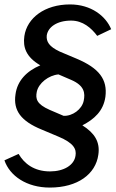

<svg xmlns="http://www.w3.org/2000/svg" viewBox="-22 -772 524 867"><path d="M350 -206C404 -234 445 -271 454 -335C464 -413 426 -464 324 -507L248 -539C199 -562 187 -584 189 -611C194 -650 236 -679 299 -679C352 -679 390 -646 417 -610L480 -640C456 -699 390 -752 294 -752C180 -752 100 -691 88 -609C81 -559 95 -515 160 -477C98 -451 56 -407 48 -346C37 -273 73 -225 166 -187L242 -155C311 -126 324 -99 319 -69C313 -26 266 2 204 2C131 2 87 -34 62 -77L-2 -48C22 22 98 75 203 75C329 75 410 14 422 -73C431 -132 404 -172 350 -206ZM202 -276C143 -302 138 -326 144 -357C152 -397 198 -432 242 -436L300 -411C360 -385 363 -351 356 -317C348 -278 305 -247 265 -249Z"/></svg>

Font: Cheyenne Sans Medium
Style: Italic
Weight: 500
Italic angle: -8.13011°
Designer: The Public Sans project authors (U.S. Web Design System), Libre Franklin designed by Pablo Impallari and Rodrigo Fuenzal
Foundry: The Cheyenne Sans Project Authors
Version: Version 2.007